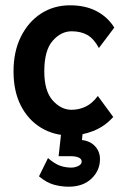

<svg xmlns="http://www.w3.org/2000/svg" viewBox="-20 -499 478 724"><path d="M245 12Q183 12 134.5 -17.5Q86 -47 58.5 -101Q31 -155 31 -230Q31 -305 59 -361Q87 -417 135 -448Q183 -479 244 -479Q302 -479 344 -457Q386 -435 411 -395L353 -318Q334 -353 309.5 -367Q285 -381 250 -381Q210 -381 178.5 -345Q147 -309 147 -230Q147 -156 178.5 -120.5Q210 -85 250 -85Q277 -85 302 -96.5Q327 -108 349 -137L407 -58Q375 -22 331.5 -5Q288 12 245 12ZM239 205Q211 205 183.5 197.5Q156 190 127 166L161 97Q185 118 205.5 125.5Q226 133 249 133Q262 133 275 127Q288 121 288 110Q288 100 276.5 95Q265 90 248 90H201L211 0H292L289 29Q321 33 339 53Q357 73 357 101Q357 144 325 174.5Q293 205 239 205Z"/></svg>

Font: Inconsolata SemiCondensed ExtraBold
Style: Regular
Weight: 800
Width: 4
Monospace: yes
Designer: Raph Levien, Cyreal, Brenton Simpson
Foundry: Raph Levien, Cyreal, Google
Version: Version 3.100; ttfautohint (v1.8.4.7-5d5b)